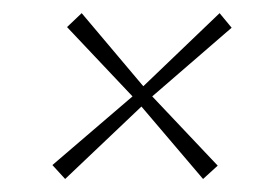

<svg xmlns="http://www.w3.org/2000/svg" viewBox="-20 -402 408 295"><path d="M60.5 -148.4 183.6 -253.9 83 -360.4 105.5 -381.8 200.2 -269.5 317.4 -381.8 335.9 -359.4 213.9 -253.9 314.5 -147.5 292 -127 197.3 -238.3 80.1 -127Z"/></svg>

Font: Kleymisska
Style: Regular
Weight: 500
Italic angle: -8°
Designer: gluk
Foundry: gluk
Version: Version 0.298